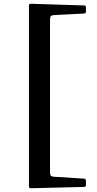

<svg xmlns="http://www.w3.org/2000/svg" viewBox="-20 -866 515 1021"><path d="M437 -804Q437 -795 427 -794L269 -786Q255 -785 250.5 -780.5Q246 -776 246 -760V49Q246 65 250.5 69Q255 73 269 74L428 84Q437 86 437 95V118Q437 128 427 128L144 135Q134 135 134 125V-837Q134 -846 144 -846L428 -837Q437 -837 437 -827Z"/></svg>

Font: Hahmlet SemiBold
Style: Regular
Weight: 600
Version: Version 1.002